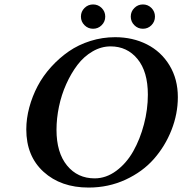

<svg xmlns="http://www.w3.org/2000/svg" viewBox="-20 -824 813 856"><path d="M473.1 -617.2Q431.2 -617.2 392.6 -594.7Q354 -572.3 325.4 -534.7Q296.9 -497.1 275.4 -449.2Q253.9 -401.4 242.9 -348.6Q231.9 -295.9 231.9 -245.1Q231.9 -143.6 278.8 -86.2Q325.7 -28.8 401.9 -28.8Q453.1 -28.8 498.5 -62.5Q543.9 -96.2 574.2 -149.9Q604.5 -203.6 621.8 -269.8Q639.2 -335.9 639.2 -401.9Q639.2 -504.9 593 -561Q546.9 -617.2 473.1 -617.2ZM375 12.2Q251.5 12.2 174.3 -57.9Q97.2 -127.9 97.2 -247.1Q97.2 -295.4 110.6 -345.2Q124 -395 147.9 -440.4Q171.9 -485.8 208 -525.6Q244.1 -565.4 286.9 -595Q329.6 -624.5 383.1 -641.4Q436.5 -658.2 493.2 -658.2Q571.8 -658.2 635.3 -626Q698.7 -593.8 735.8 -532.5Q772.9 -471.2 772.9 -391.1Q772.9 -316.4 744.6 -244.4Q716.3 -172.4 666 -115.2Q615.7 -58.1 539.6 -22.9Q463.4 12.2 375 12.2ZM356.7 -711.7Q340.8 -727.5 340.8 -750Q340.8 -772.5 356.7 -788.3Q372.6 -804.2 395 -804.2Q417.5 -804.2 433.3 -788.3Q449.2 -772.5 449.2 -750Q449.2 -727.5 433.3 -711.7Q417.5 -695.8 395 -695.8Q372.6 -695.8 356.7 -711.7ZM578.9 -711.7Q563 -727.5 563 -750Q563 -772.5 578.9 -788.3Q594.7 -804.2 617.2 -804.2Q639.6 -804.2 655.3 -788.3Q670.9 -772.5 670.9 -750Q670.9 -727.5 655.3 -711.7Q639.6 -695.8 617.2 -695.8Q594.7 -695.8 578.9 -711.7Z"/></svg>

Font: Linux Libertine G
Style: Bold Italic
Weight: 700
Italic angle: -11.5°
Designer: Philipp H. Poll
Foundry: Philipp H. Poll
Version: Version 4.1.0